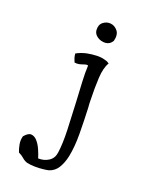

<svg xmlns="http://www.w3.org/2000/svg" viewBox="-148 -711 743 949"><g transform="rotate(20 223.5 -236.5)"><path d="M324 -444Q306 -415 303 -361Q300 -307 302 -244Q302 -234 302.5 -224Q303 -214 304 -204Q307 -136 307.5 -67.5Q308 1 297 54Q289 91 272.5 117.5Q256 144 227 153Q220 155 199 157.5Q178 160 154 159.5Q130 159 113 155Q98 150 86.5 139.5Q75 129 58 121Q51 104 47 82Q43 60 49 39Q69 15 85.5 16.5Q102 18 115 32Q130 48 141 73Q152 98 157 116Q188 117 212 101.5Q236 86 240 55Q247 7 244.5 -65.5Q242 -138 238 -212Q235 -265 232.5 -314Q230 -363 232 -400Q226 -402 219.5 -400.5Q213 -399 205 -396Q197 -393 187 -391Q177 -389 164 -391Q160 -400 156.5 -410.5Q153 -421 152 -434Q174 -447 205 -454Q230 -459 256 -460Q282 -461 303 -454Q309 -453 314.5 -450Q320 -447 324 -444ZM310 -558Q297 -536 274 -534.5Q251 -533 232 -545.5Q213 -558 211 -578Q209 -607 227 -621Q245 -635 266 -633Q288 -631 303.5 -612Q319 -593 310 -558Z"/></g></svg>

Font: Yuji Syuku
Style: Regular
Weight: 400
Designer: Kataoka Yuji
Foundry: Kinuta Font Factory
Version: Version 3.002